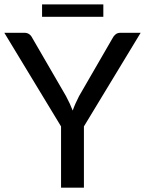

<svg xmlns="http://www.w3.org/2000/svg" viewBox="-21 -870 672 890"><path d="M368 0H262V-284L-1 -718H92.5Q117 -718 129 -693.5L285 -424.5Q304 -389 316 -357.5Q327 -389 345.5 -424.5L501 -693.5Q505.5 -703 514.5 -710.5Q523.5 -718 537 -718H631L368 -284ZM458 -792H174V-849.5H458Z"/></svg>

Font: Verano Sans Medium
Style: Regular
Weight: 500
Designer: Lukasz Dziedzic with Adam Twardoch and Botio Nikoltchev
Foundry: tyPoland Lukasz Dziedzic
Version: Version 3.001;December 28, 2019;FontCreator 12.0.0.2547 64-b